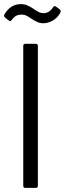

<svg xmlns="http://www.w3.org/2000/svg" viewBox="-30 -913 315 933"><path d="M83 -10V-690Q83 -700 93 -700H144Q154 -700 154 -690V-10Q154 0 144 0H93Q83 0 83 -10ZM123 -822Q119 -824 109.5 -830.5Q100 -837 92 -839.5Q84 -842 76 -842Q60 -842 49 -836.5Q38 -831 27 -816Q21 -807 13 -813L-6 -828Q-13 -835 -9 -842Q20 -893 72 -893Q89 -893 102.5 -887Q116 -881 133 -870Q136 -868 146 -861.5Q156 -855 164.5 -852Q173 -849 181 -849Q210 -849 228 -878Q234 -887 242 -881L261 -867Q265 -863 265 -859Q265 -855 262 -849Q247 -824 224.5 -812Q202 -800 180 -800Q165 -800 151.5 -806Q138 -812 123 -822Z"/></svg>

Font: Barlow Semi Condensed
Style: Regular
Weight: 400
Width: 4
Designer: Jeremy Tribby
Foundry: Tribby Type
Version: Version 1.408;December 10, 2018;FontCreator 11.5.0.2430 64-b